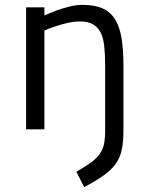

<svg xmlns="http://www.w3.org/2000/svg" viewBox="-20 -530 608 787"><path d="M87 0V-500H162V-467Q188 -478 214 -488Q237 -496 264.5 -503Q292 -510 319 -510Q369 -510 401.5 -495Q434 -480 452.5 -449.5Q471 -419 478.5 -371.5Q486 -324 486 -260V2Q486 49 479.5 82Q473 115 455 140.5Q437 166 405.5 188.5Q374 211 325 237L293 174Q330 153 353 136Q376 119 389 100.5Q402 82 406.5 59.5Q411 37 411 4V-259Q411 -305 407.5 -339.5Q404 -374 392.5 -396.5Q381 -419 361 -430.5Q341 -442 308 -442Q282 -442 256.5 -436Q231 -430 210 -423Q185 -415 162 -405V0Z"/></svg>

Font: TitilliumText22L 400 wt
Style: 400 wt
Weight: 400
Designer: Campivisivi
Foundry: Campivisivi
Version: 1.000